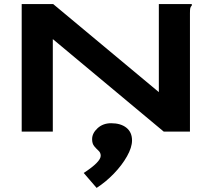

<svg xmlns="http://www.w3.org/2000/svg" viewBox="-20 -643 1040 938"><path d="M86 -623H240L756 -193V-623H917V-616Q911 -610 909.5 -603Q908 -596 908 -579V0H780L238 -452V0H86ZM452 275 389 202Q472 148 472 118Q472 103 461.5 93.5Q451 84 440.5 71.5Q430 59 430 37Q430 8 456.5 -16.5Q483 -41 523 -41Q570 -41 597.5 -19Q625 3 625 43Q625 77 600.5 120.5Q576 164 536.5 205Q497 246 452 275Z"/></svg>

Font: Inconsolata UltraExpanded Black
Style: Regular
Weight: 900
Width: 9
Monospace: yes
Designer: Raph Levien, Cyreal, Brenton Simpson
Foundry: Raph Levien, Cyreal, Google
Version: Version 3.001; ttfautohint (v1.8.2.53-6de2)